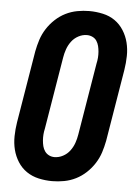

<svg xmlns="http://www.w3.org/2000/svg" viewBox="-53 -785 607 835"><g transform="rotate(5 250.0 -367.5)"><path d="M206 8Q176 8 147 1.5Q118 -5 94.5 -21Q71 -37 55.5 -61.5Q40 -86 33 -114Q26 -142 26.5 -172.5Q27 -203 32 -234L84 -548Q89 -574 97 -599Q105 -624 120 -647.5Q135 -671 155.5 -690Q176 -709 200 -721Q224 -733 250.5 -738Q277 -743 303 -743Q333 -743 362.5 -736.5Q392 -730 415 -714Q438 -698 453.5 -673.5Q469 -649 476 -621Q483 -593 482.5 -562.5Q482 -532 477 -501L425 -187Q420 -161 412 -136Q404 -111 389 -87.5Q374 -64 353.5 -45Q333 -26 309 -14Q285 -2 258.5 3Q232 8 206 8ZM207 -97Q226 -97 244 -106.5Q262 -116 274 -132Q286 -148 292.5 -166.5Q299 -185 302 -204L354 -518Q357 -531 358 -544Q359 -557 358 -570Q357 -583 354 -595Q351 -607 344.5 -617Q338 -627 326.5 -632.5Q315 -638 302 -638Q283 -638 265 -628.5Q247 -619 235 -603Q223 -587 216.5 -568.5Q210 -550 207 -531L155 -217Q152 -204 151 -191Q150 -178 151 -165Q152 -152 155 -140Q158 -128 165 -118Q172 -108 183 -102.5Q194 -97 207 -97Z"/></g></svg>

Font: Iosevka Extrabold Oblique
Style: Regular
Weight: 800
Italic angle: -9°
Monospace: yes
Designer: Belleve Invis
Foundry: Belleve Invis
Version: Version 32.5.0; ttfautohint (v1.8.4)